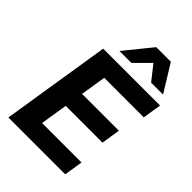

<svg xmlns="http://www.w3.org/2000/svg" viewBox="-268 -1055 1170 1170"><g transform="rotate(45 317.0 -470.0)"><path d="M32 0 144 -705H634L615 -584H274L248 -419H565L546 -297H229L201 -121H541L522 0ZM224 -765 366 -940H492L600 -765H497L422 -860L327 -765Z"/></g></svg>

Font: Mulish ExtraLight ExtraBold
Style: Italic
Weight: 800
Italic angle: -9°
Version: Version 3.603